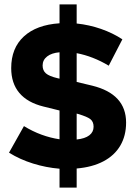

<svg xmlns="http://www.w3.org/2000/svg" viewBox="-20 -788 634 874"><path d="M251 66V-20Q190 -25 130.5 -43.5Q71 -62 21 -93L89 -214Q128 -190 169 -175Q210 -160 251 -154V-285L178 -303Q105 -321 68 -365Q31 -409 31 -478Q31 -569 88.5 -622Q146 -675 251 -682V-768H329V-681Q386 -675 439.5 -656.5Q493 -638 537 -609L475 -489Q403 -532 329 -546V-415L400 -398Q477 -379 515.5 -337Q554 -295 554 -230Q554 -170 527.5 -125Q501 -80 450.5 -53.5Q400 -27 329 -21V66ZM251 -430V-550Q215 -547 194.5 -531Q174 -515 174 -490Q174 -467 189 -454Q204 -441 242 -432ZM329 -153Q367 -157 386.5 -172Q406 -187 406 -211Q406 -234 391.5 -245.5Q377 -257 336 -269L329 -271Z"/></svg>

Font: Red Hat Text
Style: Bold
Weight: 700
Designer: Pentagram, MCKL
Foundry: MCKL
Version: Version 1.030